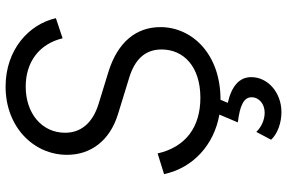

<svg xmlns="http://www.w3.org/2000/svg" viewBox="-190 -607 1027 687"><g transform="rotate(-90 323.5 -263.5)"><path d="M311 12C474 12 570 -90 570 -203C570 -290 516 -356 410 -389L296 -424C224 -446 192 -490 192 -544C192 -627 261 -685 357 -685C446 -685 510 -636 530 -553L602 -577C580 -674 489 -757 357 -757C213 -757 113 -657 113 -537C113 -452 164 -384 258 -355L388 -315C454 -295 490 -258 490 -199C490 -120 429 -60 317 -60C213 -60 141 -112 118 -213L44 -190C66 -86 149 -11 257 8L229 74C288 81 319 95 319 123C319 150 295 170 264 170C239 170 213 159 195 140L167 193C188 216 227 230 266 230C335 230 391 182 391 122C391 80 360 52 299 38L310 12Z"/></g></svg>

Font: Mluvka
Style: Italic
Weight: 400
Italic angle: -8°
Designer: Modified by Jiří Krblich, Original typeface by Gumpita Rahayu
Foundry: Gumpita Rahayu & Jiří Krblich
Version: Version 2.000;Glyphs 3.1.1 (3134)